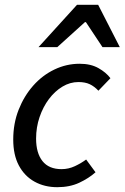

<svg xmlns="http://www.w3.org/2000/svg" viewBox="-20 -766 518 798"><path d="M218 12Q165 12 123.5 -11Q82 -34 58.5 -78Q35 -122 35 -186Q35 -253 57.5 -310Q80 -367 118 -410Q156 -453 206 -477Q256 -501 311 -501Q357 -501 389 -483Q421 -465 439 -441L389 -389Q372 -407 353 -416Q334 -425 306 -425Q271 -425 239.5 -406Q208 -387 183.5 -354.5Q159 -322 144.5 -279.5Q130 -237 130 -190Q130 -130 156.5 -96.5Q183 -63 236 -63Q265 -63 291.5 -75.5Q318 -88 338 -103L377 -50Q349 -25 309.5 -6.5Q270 12 218 12ZM140 -570 300 -746H388L478 -570H406L337 -674H333L218 -570Z"/></svg>

Font: Source Sans 3 ExtraLight Medium
Style: Italic
Weight: 500
Italic angle: -11°
Version: Version 3.052;hotconv 1.1.0;makeotfexe 2.6.0